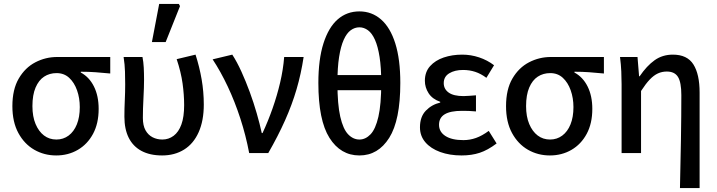

<svg xmlns="http://www.w3.org/2000/svg" viewBox="-20 -779 3651 977"><path d="M266 12Q205 12 154.5 -17Q104 -46 73.5 -102Q43 -158 43 -239Q43 -324 75.5 -379.5Q108 -435 160 -462Q212 -489 271 -489H541V-405Q500 -409 465.5 -411.5Q431 -414 391 -414V-410Q434 -387 458 -339Q482 -291 482 -225Q482 -151 453.5 -98Q425 -45 376 -16.5Q327 12 266 12ZM267 -69Q302 -69 329 -89Q356 -109 371 -146Q386 -183 386 -234Q386 -280 372 -319.5Q358 -359 332 -383Q306 -407 268 -407Q232 -407 204.5 -389Q177 -371 161 -333.5Q145 -296 145 -239Q145 -186 161 -148Q177 -110 204 -89.5Q231 -69 267 -69Z M805 12Q743 12 700 -11Q657 -34 635 -78Q613 -122 613 -185Q613 -227 615 -268Q617 -309 617 -350Q617 -380 616 -415Q615 -450 609 -489H705Q710 -464 711.5 -435Q713 -406 713 -373Q713 -335 710 -280Q707 -225 707 -179Q707 -140 720.5 -116Q734 -92 756.5 -80.5Q779 -69 806 -69Q838 -69 863.5 -88Q889 -107 903 -145.5Q917 -184 917 -244Q917 -297 909 -354.5Q901 -412 879 -478L975 -501Q995 -439 1006 -375.5Q1017 -312 1017 -247Q1017 -165 991 -106.5Q965 -48 917 -18Q869 12 805 12ZM753 -565 790 -759H890L896 -748L823 -565Z M1248 0Q1231 -90 1203 -176Q1175 -262 1139 -338.5Q1103 -415 1062 -477L1162 -501Q1186 -464 1208.5 -414.5Q1231 -365 1251 -310.5Q1271 -256 1286.5 -202Q1302 -148 1312 -102H1316Q1344 -162 1367 -227.5Q1390 -293 1405.5 -359Q1421 -425 1426 -489H1525Q1512 -403 1489 -324.5Q1466 -246 1430.5 -166.5Q1395 -87 1345 0Z M1809 12Q1713 12 1656.5 -77.5Q1600 -167 1600 -357Q1600 -477 1626 -558.5Q1652 -640 1698.5 -680.5Q1745 -721 1809 -721Q1872 -721 1919 -680Q1966 -639 1991.5 -558Q2017 -477 2017 -357Q2017 -167 1960.5 -77.5Q1904 12 1809 12ZM1809 -69Q1840 -69 1865.5 -95.5Q1891 -122 1905.5 -185Q1920 -248 1920 -357Q1920 -435 1911.5 -489Q1903 -543 1888 -576.5Q1873 -610 1852.5 -625Q1832 -640 1809 -640Q1785 -640 1764.5 -625Q1744 -610 1729 -576.5Q1714 -543 1705.5 -489Q1697 -435 1697 -357Q1697 -248 1711.5 -185Q1726 -122 1751.5 -95.5Q1777 -69 1809 -69ZM1654 -320V-397H1963V-320Z M2329 12Q2268 12 2220 -5.5Q2172 -23 2144.5 -55Q2117 -87 2117 -131Q2117 -185 2147 -216Q2177 -247 2220 -257V-261Q2180 -275 2161 -304.5Q2142 -334 2142 -368Q2142 -413 2168.5 -442.5Q2195 -472 2238 -486.5Q2281 -501 2332 -501Q2376 -501 2418 -487Q2460 -473 2494 -447L2455 -383Q2427 -404 2398 -413.5Q2369 -423 2336 -423Q2294 -423 2266 -406Q2238 -389 2238 -356Q2238 -326 2263 -308Q2288 -290 2339 -290Q2354 -290 2369 -291.5Q2384 -293 2402 -294V-212Q2383 -214 2365.5 -214.5Q2348 -215 2331 -215Q2272 -215 2243 -197.5Q2214 -180 2214 -144Q2214 -108 2246.5 -87Q2279 -66 2338 -66Q2371 -66 2402 -77Q2433 -88 2467 -113L2507 -49Q2462 -15 2421 -1.5Q2380 12 2329 12Z M2778 12Q2717 12 2666.5 -17Q2616 -46 2585.5 -102Q2555 -158 2555 -239Q2555 -324 2587.5 -379.5Q2620 -435 2672 -462Q2724 -489 2783 -489H3053V-405Q3012 -409 2977.5 -411.5Q2943 -414 2903 -414V-410Q2946 -387 2970 -339Q2994 -291 2994 -225Q2994 -151 2965.5 -98Q2937 -45 2888 -16.5Q2839 12 2778 12ZM2779 -69Q2814 -69 2841 -89Q2868 -109 2883 -146Q2898 -183 2898 -234Q2898 -280 2884 -319.5Q2870 -359 2844 -383Q2818 -407 2780 -407Q2744 -407 2716.5 -389Q2689 -371 2673 -333.5Q2657 -296 2657 -239Q2657 -186 2673 -148Q2689 -110 2716 -89.5Q2743 -69 2779 -69Z M3440 178Q3441 119 3442.5 56.5Q3444 -6 3445 -68Q3446 -130 3446.5 -187.5Q3447 -245 3447 -295Q3447 -360 3430 -387.5Q3413 -415 3373 -415Q3349 -415 3328 -405.5Q3307 -396 3286.5 -374.5Q3266 -353 3242 -316V0H3143V-350Q3143 -380 3141.5 -415Q3140 -450 3135 -489H3224L3232 -391H3235Q3271 -444 3311 -472.5Q3351 -501 3404 -501Q3477 -501 3508.5 -451Q3540 -401 3540 -308V178Z"/></svg>

Font: Source Sans 3 Medium
Style: Regular
Weight: 500
Designer: Paul D. Hunt
Foundry: Adobe
Version: Version 3.052;hotconv 1.1.0;makeotfexe 2.6.0